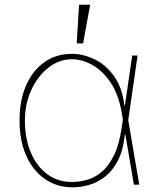

<svg xmlns="http://www.w3.org/2000/svg" viewBox="-20 -780 669 811"><path d="M284.1 11.4Q217.7 10.3 167.8 -25.2Q117.9 -60.7 90.2 -123.9Q62.5 -187.1 62.5 -271.3Q62.5 -355.1 89.8 -418.3Q117.2 -481.5 166.9 -517Q216.6 -552.6 284.1 -552.6Q329.5 -552.6 377 -530.7Q424.4 -508.9 460 -460.8Q495.7 -412.6 505.7 -333.8H507.5L538.4 -545.5H561.1L521.7 -272.7L568.2 0H545.5L509.6 -211.6H507.1Q500.7 -145.6 478.2 -102.1Q455.6 -58.6 423.3 -33.6Q391 -8.5 354.6 1.6Q318.2 11.7 284.1 11.4ZM498.9 -274.9 494.3 -302.6Q480.8 -382.1 446.6 -432.4Q412.3 -482.6 369 -506.2Q325.6 -529.8 284.1 -529.8Q230.1 -529.8 184.8 -494.5Q139.6 -459.2 112.4 -400.4Q85.2 -341.6 85.2 -271.3Q85.2 -195.7 109.7 -136.9Q134.2 -78.1 179 -44.7Q223.7 -11.4 284.1 -11.4Q314.3 -11.4 346.6 -20.1Q378.9 -28.8 408.6 -53.1Q438.2 -77.4 460.9 -123.2Q483.7 -169 494.3 -242.9ZM304 -596.6 313.9 -759.9H360.8L331 -596.6Z"/></svg>

Font: Inter UI Thin
Style: Regular
Weight: 100
Designer: Rasmus Andersson
Foundry: rsms
Version: 3.2;8d6f07862